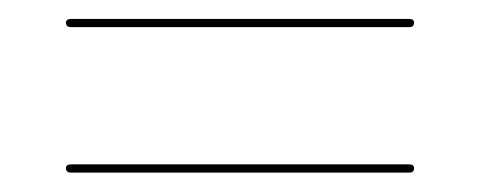

<svg xmlns="http://www.w3.org/2000/svg" viewBox="-20 -442 495 198"><path d="M48 -418.5Q48 -422.5 53.5 -422.5H402Q407 -422.5 407 -418.5Q407 -414 402 -414H53.5Q48 -414 48 -418.5ZM48 -268.5Q48 -272.5 53.5 -272.5H402Q407 -272.5 407 -268.5Q407 -264 402 -264H53.5Q48 -264 48 -268.5Z"/></svg>

Font: Fraunces 144pt SemiBold
Style: Regular
Weight: 600
Version: Version 1.000;[0bf87f6ff]